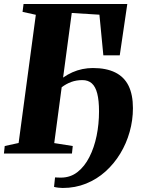

<svg xmlns="http://www.w3.org/2000/svg" viewBox="-24 -763 708 954"><path d="M332.5 -698.5 289.5 -377.5Q311.5 -393 335.8 -403.8Q360 -414.5 385.8 -419.8Q411.5 -425 437.5 -425Q504 -425 548.5 -403Q593 -381 614.8 -336.8Q636.5 -292.5 636.5 -225.5Q636.5 -165.5 620.2 -107.8Q604 -50 573.5 0.2Q543 50.5 500.2 89Q457.5 127.5 403.8 149.2Q350 171 287.5 171Q278.5 171 265.5 169.5Q252.5 168 244.5 165.5L249.5 118.5Q256 119 264.2 119.2Q272.5 119.5 280.5 119.5Q326.5 119 361.5 91.5Q396.5 64 420.2 17.2Q444 -29.5 456 -88Q468 -146.5 468 -209.5Q468 -264 459.2 -298.2Q450.5 -332.5 432.2 -348.8Q414 -365 385.5 -365Q355.5 -365 330.2 -355.8Q305 -346.5 282.5 -329.5L245.5 -52L337.5 -37.5L333.5 0H-4.5L-0.5 -37.5L68.5 -52.5L154 -689.5L88 -704L93 -743H608.5L571 -488H489.5L470 -690Z"/></svg>

Font: Merriweather 72pt Black
Style: Italic
Weight: 900
Italic angle: -7.8°
Version: Version 2.101